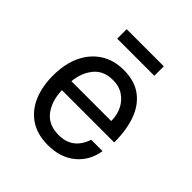

<svg xmlns="http://www.w3.org/2000/svg" viewBox="-192 -842 1002 1002"><g transform="rotate(45 309.0 -341.5)"><path d="M537 -162Q524 -80 464.5 -31Q405 18 313 18Q234 18 181 -17.5Q128 -53 101.5 -115Q75 -177 75 -257Q75 -345 105 -408Q135 -471 189 -505.5Q243 -540 315 -540Q396 -540 447.5 -502Q499 -464 523.5 -396Q548 -328 548 -237H162Q164 -160 202 -109.5Q240 -59 316 -59Q419 -59 453 -162ZM314 -463Q244 -463 207 -417Q170 -371 164 -305H458Q458 -349 440.5 -384.5Q423 -420 391 -441.5Q359 -463 314 -463ZM176 -701H450V-631H176Z"/></g></svg>

Font: Fragment Mono
Style: Regular
Weight: 400
Monospace: yes
Designer: Wei Huang based on Nimbus Sans by URW Studio, based on Helvetica by Max Miedinger.
Foundry: Wei Huang
Version: Version 1.021; ttfautohint (v1.8.4.7-5d5b)